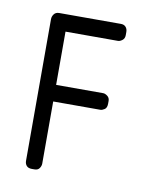

<svg xmlns="http://www.w3.org/2000/svg" viewBox="-56 -447 378 490"><g transform="rotate(10 133.0 -202.0)"><path d="M219 -360H83V-222H205Q210 -222 216 -217.5Q222 -213 222 -205V-198Q222 -187 216 -183Q210 -179 205 -179H83V-18Q83 -12 79 -6Q75 0 66 0H59Q50 0 45.5 -5Q41 -10 41 -18V-385Q41 -392 45.5 -398Q50 -404 59 -404H219Q227 -404 231.5 -399Q236 -394 236 -386V-378Q236 -369 230 -364.5Q224 -360 219 -360Z"/></g></svg>

Font: Chathura
Style: Bold
Weight: 700
Designer: Appaji Ambarisha Darbha
Foundry: Aditya Fonts
Version: Version 1.001 2016